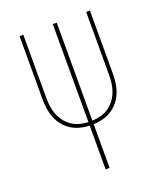

<svg xmlns="http://www.w3.org/2000/svg" viewBox="-136 -824 772 913"><g transform="rotate(-20 250.0 -367.5)"><path d="M240 0V-221Q216 -222 192.5 -228Q169 -234 148.5 -247Q128 -260 112.5 -279Q97 -298 88 -320.5Q79 -343 75.5 -367Q72 -391 72 -416V-735H91V-416Q91 -394 94 -372.5Q97 -351 105 -330.5Q113 -310 126.5 -292.5Q140 -275 158 -263Q176 -251 197.5 -245.5Q219 -240 240 -239V-735H260V-239Q281 -240 302.5 -245.5Q324 -251 342 -263Q360 -275 373.5 -292.5Q387 -310 395 -330.5Q403 -351 406 -372.5Q409 -394 409 -416V-735H428V-416Q428 -391 424.5 -367Q421 -343 412 -320.5Q403 -298 387.5 -279Q372 -260 351.5 -247Q331 -234 307.5 -228Q284 -222 260 -221V0Z"/></g></svg>

Font: Zed Mono Thin
Style: Regular
Weight: 100
Monospace: yes
Designer: Belleve Invis
Foundry: Belleve Invis
Version: Version 1.0.0; ttfautohint (v1.8.4)